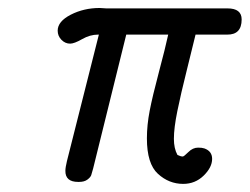

<svg xmlns="http://www.w3.org/2000/svg" viewBox="-20 -451 619 476"><path d="M123 -375Q123 -397.9 155.5 -414.6Q188 -431.2 227.1 -431.2Q230 -431.2 235.1 -430.7Q240.2 -430.2 243.2 -430.2H543.9Q579.1 -430.2 579.1 -402.8Q579.1 -364.7 543 -365.2H464.8Q459 -340.3 443.6 -279.1Q428.2 -217.8 419.7 -175.8Q411.1 -133.8 411.1 -106.9Q411.1 -83 419.9 -66.9Q427.7 -63 433.1 -63Q436 -63 447 -74Q458 -85 471.2 -85Q481 -85 486.8 -83Q505.9 -76.2 505.9 -57.1Q505.9 -36.1 484.9 -15.6Q463.9 4.9 434.1 4.9Q398.9 4.9 371.6 -20Q344.2 -44.9 344.2 -107.9Q344.2 -141.1 351.1 -176.5Q357.9 -211.9 374 -272.5Q390.1 -333 397 -365.2H293L210.9 -33.2Q208 -22 206.1 -16.6Q204.1 -11.2 196.5 -5.6Q189 0 175.8 0H173.8Q141.6 0 142.1 -27.8Q142.1 -35.6 146 -51.8L225.1 -365.2H223.1Q203.1 -365.2 183.6 -354Q164.1 -342.8 153.8 -342.8Q141.6 -342.8 132.3 -352.3Q123 -361.8 123 -375Z"/></svg>

Font: CMU Typewriter Text
Style: Italic
Weight: 500
Italic angle: -14.04°
Version: Version 0.7.0